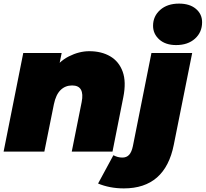

<svg xmlns="http://www.w3.org/2000/svg" viewBox="-25 -841 1141 1065"><path d="M470 -557Q538 -557 586.5 -528.5Q635 -500 655.5 -443.5Q676 -387 659 -302L599 0H373L428 -275Q437 -320 424 -343.5Q411 -367 375 -367Q337 -367 311 -341.5Q285 -316 274 -263L221 0H-5L104 -547H317L286 -394L260 -436Q299 -499 356.5 -528Q414 -557 470 -557ZM662 204Q622 204 586 197Q550 190 519 177L604 20Q628 33 654 33Q677 33 691 18Q705 3 712 -30L815 -547H1041L939 -38Q891 204 662 204ZM952 -591Q893 -591 858.5 -622Q824 -653 824 -698Q824 -751 863.5 -786Q903 -821 968 -821Q1027 -821 1061.5 -792Q1096 -763 1096 -718Q1096 -662 1056.5 -626.5Q1017 -591 952 -591Z"/></svg>

Font: Montserrat Thin Black
Style: Italic
Weight: 900
Italic angle: -11.3°
Version: Version 9.000